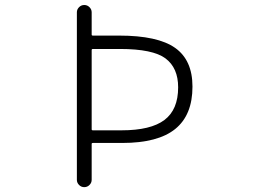

<svg xmlns="http://www.w3.org/2000/svg" viewBox="-20 -774 1040 772"><path d="M348.6 -253.9Q348.6 -250 353.5 -250H468.8Q585.9 -250 641.1 -291.5Q696.3 -333 696.3 -422.9Q696.3 -501 645.5 -539.1Q594.7 -577.1 461.9 -577.1H353.5Q348.6 -577.1 348.6 -572.3ZM353.5 -199.2Q348.6 -199.2 348.6 -195.3V-50.8Q348.6 -39.1 339.8 -30.3Q331.1 -21.5 318.8 -21.5Q306.6 -21.5 297.9 -30.3Q289.1 -39.1 289.1 -50.8V-724.6Q289.1 -736.3 297.9 -745.1Q306.6 -753.9 318.8 -753.9Q331.1 -753.9 339.8 -745.1Q348.6 -736.3 348.6 -724.6V-634.8Q348.6 -630.9 353.5 -630.9H459Q614.3 -630.9 684.1 -581.5Q753.9 -532.2 753.9 -425.8Q753.9 -311.5 684.6 -255.4Q615.2 -199.2 471.7 -199.2Z"/></svg>

Font: Rounded-L Mgen+ 1m light
Style: Regular
Weight: 200
Designer: [Source Han Sans]
Ryoko NISHIZUKA  (kana & ideographs); Paul D. Hunt (Latin, Greek & Cyrillic); Wenlong ZHANG  (bopomofo
Version: Version 1.059.20150602